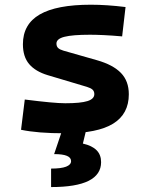

<svg xmlns="http://www.w3.org/2000/svg" viewBox="-20 -547 626 802"><path d="M252.9 9.8Q193.8 9.8 148.2 6.1Q102.5 2.4 67.9 -4.9L83.5 -131.3Q145 -123.5 187 -119.6Q229 -115.7 252.9 -115.7Q316.9 -115.7 345.5 -124.8Q374 -133.8 374 -153.8Q374 -165.5 366.7 -172.4Q359.4 -179.2 343.3 -184.1L179.7 -232.9Q127.9 -248.5 101.8 -279.3Q75.7 -310.1 75.7 -362.3Q75.7 -445.8 146 -486.6Q216.3 -527.3 359.4 -527.3Q392.6 -527.3 428.5 -524.9Q464.4 -522.5 504.4 -517.6L490.2 -395Q445.8 -398.9 412.6 -400.4Q379.4 -401.9 356.4 -401.9Q282.7 -401.9 249.3 -393.3Q215.8 -384.8 215.8 -365.2Q215.8 -353 222.9 -346.4Q230 -339.8 245.1 -335.4L385.3 -295.4Q452.1 -276.4 485.1 -242.4Q518.1 -208.5 518.1 -153.3Q518.1 -70.8 452.6 -30.5Q387.2 9.8 252.9 9.8ZM193.4 234.4V157.2Q235.4 157.2 256.1 149.2Q276.9 141.1 276.9 126Q276.9 111.3 259.5 104Q242.2 96.7 206.1 96.7L239.7 -2.9L338.4 2.4L326.2 52.7Q364.7 61.5 383.5 80.6Q402.3 99.6 402.3 130.4Q402.3 182.1 350.3 208.3Q298.3 234.4 193.4 234.4Z"/></svg>

Font: Cascadia Code PL
Style: Regular
Weight: 400
Monospace: yes
Designer: Aaron Bell
Foundry: Saja Typeworks
Version: Version 2102.003